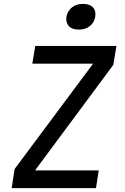

<svg xmlns="http://www.w3.org/2000/svg" viewBox="-20 -966 640 986"><path d="M40 0 55 -98 458 -639H146L161 -730H578L562 -633L160 -91H487L473 0ZM385 -814Q350 -814 333.5 -832Q317 -850 321 -880Q327 -910 349.5 -928Q372 -946 406 -946Q441 -946 457.5 -928Q474 -910 469 -880Q464 -850 441.5 -832Q419 -814 385 -814Z"/></svg>

Font: JetBrains Mono NL Medium
Style: Italic
Weight: 500
Italic angle: -9°
Monospace: yes
Designer: Philipp Nurullin, Konstantin Bulenkov
Foundry: JetBrains
Version: Version 2.305; ttfautohint (v1.8.4.7-5d5b)